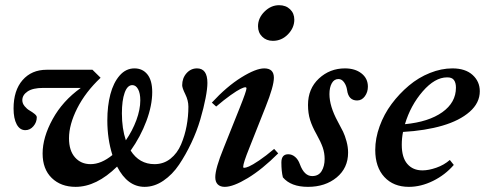

<svg xmlns="http://www.w3.org/2000/svg" viewBox="-20 -708 1867 739"><path d="M271 11.2Q214.4 11.2 179.2 -22.9Q144 -57.1 144 -117.2Q144 -179.2 182.6 -249.5Q221.2 -319.8 291 -369.6H146Q106.4 -369.6 86.2 -356Q65.9 -342.3 65.9 -322.3Q65.9 -310.1 74.7 -299.3Q83.5 -288.6 93.8 -282.7Q104 -276.9 112.8 -269.8Q121.6 -262.7 121.6 -256.8Q121.6 -237.3 108.6 -222.2Q95.7 -207 77.6 -207Q56.2 -207 44.2 -229.5Q32.2 -252 32.2 -290.5Q32.2 -359.9 66.9 -399.7Q101.6 -439.5 159.7 -439.5H335.9L367.2 -408.7Q309.1 -354 277.3 -291.3Q245.6 -228.5 245.6 -175.8Q245.6 -128.4 268.6 -102.3Q291.5 -76.2 328.6 -76.2Q369.6 -76.2 412.6 -111.3Q393.1 -173.3 393.1 -244.6Q393.1 -300.3 404.8 -345Q416.5 -389.6 440.4 -417.2Q464.4 -444.8 497.6 -444.8Q528.8 -444.8 547.4 -421.6Q565.9 -398.4 565.9 -353.5Q565.9 -302.2 543.5 -242.2Q521 -182.1 482.9 -128.4Q516.1 -76.2 574.7 -76.2Q609.9 -76.2 636.2 -97.2Q662.6 -118.2 677 -152.3Q691.4 -186.5 698.2 -223.1Q705.1 -259.8 705.1 -297.4Q705.1 -321.3 693.1 -345.5Q681.2 -369.6 681.2 -379.9Q681.2 -407.2 697.8 -426Q714.4 -444.8 738.3 -444.8Q778.3 -444.8 778.3 -388.7Q778.3 -366.7 771.2 -330.1Q764.2 -293.5 751 -248.3Q737.8 -203.1 716.3 -157.7Q694.8 -112.3 669.2 -74.2Q643.6 -36.1 608.9 -12.5Q574.2 11.2 536.6 11.2Q470.7 11.2 430.7 -66.9Q351.1 11.2 271 11.2ZM449.2 -271.5Q449.2 -212.9 464.4 -168Q489.7 -204.6 504.9 -245.6Q520 -286.6 520 -321.8Q520 -349.1 511.5 -364.7Q502.9 -380.4 489.3 -380.4Q470.2 -380.4 459.7 -350.8Q449.2 -321.3 449.2 -271.5Z M1030.3 -550.8Q1005.4 -550.8 989.3 -566.7Q973.1 -582.5 973.1 -606.9Q973.1 -638.7 998 -663.3Q1022.9 -688 1054.2 -688Q1080.1 -688 1096.4 -672.4Q1112.8 -656.7 1112.8 -632.3Q1112.8 -601.1 1088.4 -575.9Q1064 -550.8 1030.3 -550.8ZM845.2 11.2Q827.6 11.2 818.1 1.7Q808.6 -7.8 808.6 -25.9Q808.6 -59.6 840.8 -138.2L902.3 -292Q928.7 -357.9 928.7 -367.7Q928.7 -372.1 924.3 -372.1Q918.5 -372.1 905.5 -365.7Q892.6 -359.4 867.4 -341.6Q842.3 -323.7 812 -297.9L795.4 -313Q852.5 -375 908.7 -409.9Q964.8 -444.8 997.1 -444.8Q1034.2 -444.8 1034.2 -408.7Q1034.2 -376.5 1002.4 -296.9L939.5 -138.2Q916 -80.1 916 -65.9Q916 -62 919.4 -62Q925.8 -62 938.5 -67.4Q951.2 -72.8 977.3 -90.3Q1003.4 -107.9 1035.2 -134.8L1050.8 -117.7Q989.3 -56.2 933.6 -22.5Q877.9 11.2 845.2 11.2Z M1165.5 11.2Q1099.6 11.2 1068.8 -25.4Q1063 -48.8 1063 -82.5Q1063 -114.3 1089.4 -114.3Q1104 -114.3 1116 -104Q1127.9 -93.8 1134.3 -75.7Q1150.9 -30.3 1181.6 -30.3Q1206.1 -30.3 1217.8 -49.3Q1229.5 -68.4 1229.5 -96.2Q1229.5 -119.1 1222.2 -140.4Q1214.8 -161.6 1198.2 -191.4Q1181.6 -220.7 1173.6 -246.3Q1165.5 -272 1165.5 -304.2Q1165.5 -366.7 1207.5 -405.8Q1249.5 -444.8 1307.6 -444.8Q1346.7 -444.8 1371.3 -425.5Q1396 -406.2 1396 -374.5Q1396 -353.5 1384.3 -337.4Q1372.6 -321.3 1354.5 -321.3Q1321.3 -321.3 1315.9 -361.3Q1313.5 -378.4 1304.4 -391.1Q1295.4 -403.8 1282.7 -403.8Q1266.1 -403.8 1257.1 -387.7Q1248 -371.6 1248 -345.7Q1248 -299.3 1279.8 -240.7Q1293.5 -215.8 1300.5 -201.2Q1307.6 -186.5 1313.7 -164.3Q1319.8 -142.1 1319.8 -120.6Q1319.8 -61.5 1275.9 -25.1Q1231.9 11.2 1165.5 11.2Z M1553.7 11.2Q1494.6 11.2 1459.5 -26.6Q1424.3 -64.5 1424.3 -130.9Q1424.3 -175.8 1441.2 -222.2Q1458 -268.6 1487.3 -307.9Q1516.6 -347.2 1553.7 -378.4Q1590.8 -409.7 1634.8 -427.2Q1678.7 -444.8 1721.2 -444.8Q1771 -444.8 1798.8 -419.7Q1826.7 -394.5 1826.7 -356.9Q1826.7 -312 1787.8 -277.8Q1749 -243.7 1682.9 -224.4Q1616.7 -205.1 1531.2 -200.2Q1526.4 -176.3 1526.4 -150.9Q1526.4 -101.6 1547.9 -76.9Q1569.3 -52.2 1606 -52.2Q1629.9 -52.2 1659.4 -62.5Q1689 -72.8 1711.4 -92.3L1726.6 -73.2Q1693.4 -34.7 1646.7 -11.7Q1600.1 11.2 1553.7 11.2ZM1700.7 -410.2Q1653.8 -410.2 1606.9 -356.2Q1560.1 -302.2 1538.6 -230Q1629.9 -238.8 1682.4 -276.1Q1734.9 -313.5 1734.9 -370.6Q1734.9 -389.6 1727.1 -400.1Q1719.2 -410.6 1700.7 -410.2Z"/></svg>

Font: Elstob SemiBold
Style: Italic
Weight: 600
Italic angle: -20°
Designer: Peter S. Baker
Version: Version 1.015